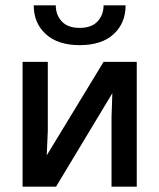

<svg xmlns="http://www.w3.org/2000/svg" viewBox="-20 -703 600 723"><path d="M495 -470V0H400V-263L403 -352L191 0H65V-470H160V-210L156 -118L370 -470ZM280 -533Q198 -533 152.5 -574.5Q107 -616 107 -683H190Q190 -647 212.5 -622.5Q235 -598 280 -598Q325 -598 347.5 -622.5Q370 -647 370 -683H453Q453 -616 408 -574.5Q363 -533 280 -533Z"/></svg>

Font: Kreadon Light
Style: Bold
Weight: 600
Designer: Reiya WATANABE
Foundry: StudioGnu
Version: Version 1.003; ttfautohint (v1.8.4.7-5d5b);gftools[0.9.32]